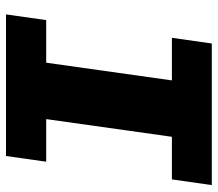

<svg xmlns="http://www.w3.org/2000/svg" viewBox="-63 -663 726 640"><g transform="rotate(90 300.0 -343.0)"><path d="M28 0 47 -134H189L248 -553H106L125 -686H597L578 -553H436L377 -134H519L500 0Z"/></g></svg>

Font: Chivo Mono Medium ExtraBold
Style: Italic
Weight: 800
Italic angle: -8.05°
Monospace: yes
Version: Version 1.008